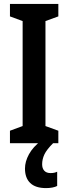

<svg xmlns="http://www.w3.org/2000/svg" viewBox="-20 -734 350 984"><path d="M279 0H31V-64L96 -88V-626L31 -650V-714H279V-650L213 -626V-88L279 -64ZM196 108Q196 129 207 141Q218 153 239 153Q251 153 259 151Q267 149 273 146V219Q264 224 249 227Q234 230 216 230Q162 230 135 204Q108 178 108 130Q108 94 128.5 56.5Q149 19 192 -14L252 0Q219 33 207.5 57.5Q196 82 196 108Z"/></svg>

Font: Noto Sans Thai Looped ExtraCondensed SemiBold
Style: Regular
Weight: 600
Width: 2
Designer: Sasikarn Vongin, Ben Mitchell
Foundry: The Fontpad Ltd
Version: Version 1.001; ttfautohint (v1.8.4.7-5d5b)